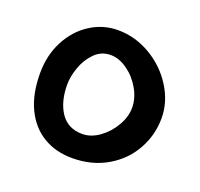

<svg xmlns="http://www.w3.org/2000/svg" viewBox="-101 -655 801 768"><g transform="rotate(20 300.0 -271.0)"><path d="M42.5 -275Q42.5 -351 74.2 -412.2Q106 -473.5 160 -508.2Q214 -543 278 -543Q351 -543 416.5 -504.5Q482 -466 521.5 -403Q561 -340 561 -271Q561 -199.5 526.2 -137Q491.5 -74.5 427 -36.8Q362.5 1 278 1Q208.5 1 155.2 -31Q102 -63 72.2 -125Q42.5 -187 42.5 -275ZM436 -270Q436 -310.5 413.2 -350Q390.5 -389.5 355 -414.5Q319.5 -439.5 284 -439.5Q244 -439.5 216 -411Q188 -382.5 174 -342.8Q160 -303 160 -270Q160 -196.5 191.2 -150Q222.5 -103.5 284 -103.5Q320.5 -103.5 355.8 -128.8Q391 -154 413.5 -193Q436 -232 436 -270Z"/></g></svg>

Font: JuliaMono BoldItalic
Style: Regular
Weight: 700
Italic angle: -9°
Monospace: yes
Designer: cormullion
Foundry: corm
Version: Version 0.049; ttfautohint (v1.8.4)